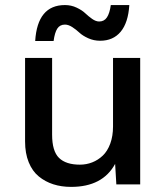

<svg xmlns="http://www.w3.org/2000/svg" viewBox="-20 -729 658 759"><path d="M491.2 -709Q486.8 -639.2 457 -603.5Q427.2 -567.9 376 -567.9Q350.6 -567.9 328.6 -577.9Q306.6 -587.9 293.9 -599.9Q281.2 -611.8 265.9 -621.8Q250.5 -631.8 236.8 -631.8Q216.8 -631.8 206.5 -616Q196.3 -600.1 191.9 -566.9H119.1Q127.9 -709 236.8 -709Q261.7 -709 283.2 -698.7Q304.7 -688.5 317.1 -676.5Q329.6 -664.6 344.2 -654.3Q358.9 -644 372.1 -644Q392.1 -644 402.8 -660.4Q413.6 -676.8 418 -709ZM261.2 9.8Q222.7 9.8 190.7 -0.5Q158.7 -10.7 133.3 -31.5Q107.9 -52.2 93.5 -87.6Q79.1 -123 79.1 -169.9V-500H186V-196.8Q186 -131.3 213.4 -104.7Q240.7 -78.1 295.9 -78.1Q321.8 -78.1 344.7 -87.2Q367.7 -96.2 386.2 -113.8Q404.8 -131.3 415.8 -161.1Q426.8 -190.9 426.8 -229V-500H534.2V0H439.9L435.1 -81.1Q385.7 9.8 261.2 9.8Z"/></svg>

Font: Work Sans Medium
Style: Regular
Weight: 500
Designer: Wei Huang
Foundry: Wei Huang
Version: Version 2.012